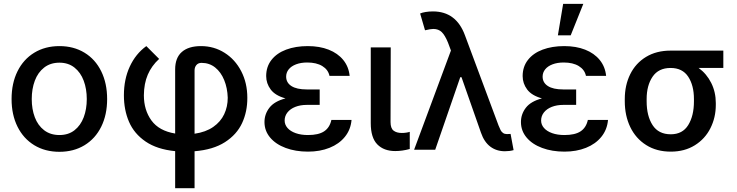

<svg xmlns="http://www.w3.org/2000/svg" viewBox="-20 -776 3820 995"><path d="M40 -262.7Q40 -344.7 70.8 -406.7Q101.6 -468.8 157.7 -502.9Q213.9 -537.1 288.1 -537.1Q361.8 -537.1 418 -502.9Q474.1 -468.8 504.6 -406.5Q535.2 -344.2 535.2 -262.7Q535.2 -181.2 504.6 -119.4Q474.1 -57.6 418 -23.4Q361.8 10.7 288.1 10.7Q213.9 10.7 157.7 -23.4Q101.6 -57.6 70.8 -119.4Q40 -181.2 40 -262.7ZM429.7 -262.7Q429.7 -314.9 413.8 -357.7Q397.9 -400.4 366 -425.8Q334 -451.2 288.1 -451.2Q241.2 -451.2 208.7 -425.8Q176.3 -400.4 160.4 -357.7Q144.5 -314.9 144.5 -262.7Q144.5 -210.4 160.4 -168.2Q176.3 -126 208.7 -101.1Q241.2 -76.2 288.1 -76.2Q334.5 -76.2 366.2 -101.1Q397.9 -126 413.8 -168.2Q429.7 -210.4 429.7 -262.7Z M1021.5 -537.1Q1088.9 -537.1 1143.8 -502.4Q1198.7 -467.8 1230.2 -406.7Q1261.7 -345.7 1261.7 -269.5Q1262.2 -197.8 1234.6 -138.2Q1207 -78.6 1145.8 -39.3Q1084.5 0 988.3 7.8V199.2H887.7V7.3Q793.9 -2 734.6 -42.5Q675.3 -83 648.7 -144.5Q622.1 -206.1 622.1 -282.2Q622.1 -365.2 652.6 -431.2Q683.1 -497.1 738.3 -537.1L804.7 -470.7Q765.6 -435.1 745.8 -388.9Q726.1 -342.8 725.6 -282.2Q725.6 -205.6 764.9 -151.6Q804.2 -97.7 887.7 -84V-416Q887.7 -476.6 922.4 -506.8Q957 -537.1 1021.5 -537.1ZM1160.2 -269.5Q1158.7 -319.8 1141.8 -361.1Q1125 -402.3 1095 -426.3Q1064.9 -450.2 1024.4 -450.2Q1007.3 -450.2 997.8 -439Q988.3 -427.7 988.3 -411.1V-83Q1046.4 -91.3 1085 -118.2Q1123.5 -145 1141.8 -184.1Q1160.2 -223.1 1160.2 -269.5Z M1459.5 -266.1Q1406.2 -280.8 1382.8 -312.3Q1359.4 -343.8 1359.4 -381.8Q1359.4 -430.2 1386.7 -465.3Q1414.1 -500.5 1462.9 -518.8Q1511.7 -537.1 1575.2 -537.1Q1636.2 -537.1 1683.3 -518.6Q1730.5 -500 1758.8 -465.3Q1787.1 -430.7 1792 -382.8H1687.5Q1680.7 -415 1650.4 -433.6Q1620.1 -452.1 1572.3 -452.1Q1539.1 -452.1 1514.2 -442.6Q1489.3 -433.1 1476.1 -416.5Q1462.9 -399.9 1462.9 -378.9Q1462.9 -347.7 1490.2 -330.1Q1517.6 -312.5 1569.3 -312.5H1636.7V-232.4H1569.3Q1536.6 -232.4 1510.5 -222.2Q1484.4 -211.9 1469.7 -193.4Q1455.1 -174.8 1455.1 -151.4Q1455.1 -129.9 1470 -112.8Q1484.9 -95.7 1512.5 -85.9Q1540 -76.2 1576.2 -76.2Q1630.4 -76.2 1659.4 -95.2Q1688.5 -114.3 1697.3 -154.3H1801.8Q1797.4 -104 1767.3 -66.9Q1737.3 -29.8 1687.7 -10Q1638.2 9.8 1576.2 9.8Q1511.7 9.8 1460.4 -9.3Q1409.2 -28.3 1379.9 -63.2Q1350.6 -98.1 1350.6 -143.6Q1350.6 -184.6 1376.2 -217.8Q1401.9 -251 1459.5 -266.1Z M2004.9 -530.3 2003.9 -143.6Q2003.9 -111.3 2019.5 -99.1Q2035.2 -86.9 2062.5 -86.9Q2073.7 -86.9 2085 -88.6Q2096.2 -90.3 2103.5 -92.8V-3.9Q2064.9 6.8 2028.3 6.8Q1969.2 6.8 1935.3 -27.8Q1901.4 -62.5 1901.4 -137.7V-530.3Z M2472.7 -87.9 2371.6 -376H2365.2L2235.4 0H2126L2316.9 -514.2L2301.8 -554.7Q2286.1 -593.3 2269.3 -609.6Q2252.4 -626 2225.6 -626Q2211.9 -626 2182.6 -619.1L2157.2 -706.1Q2168 -710.9 2185.8 -713.9Q2203.6 -716.8 2223.6 -716.8Q2344.2 -716.8 2389.6 -592.8L2563.5 -126Q2569.8 -109.9 2574.5 -101.1Q2579.1 -92.3 2587.2 -86.7Q2595.2 -81.1 2607.4 -81.1L2626 -82L2641.6 2Q2621.1 7.8 2596.7 7.8Q2552.7 7.8 2521 -16.1Q2489.3 -40 2472.7 -87.9Z M2788.6 -266.1Q2735.4 -280.8 2711.9 -312.3Q2688.5 -343.8 2688.5 -381.8Q2688.5 -430.2 2715.8 -465.3Q2743.2 -500.5 2792 -518.8Q2840.8 -537.1 2904.3 -537.1Q2965.3 -537.1 3012.5 -518.6Q3059.6 -500 3087.9 -465.3Q3116.2 -430.7 3121.1 -382.8H3016.6Q3009.8 -415 2979.5 -433.6Q2949.2 -452.1 2901.4 -452.1Q2868.2 -452.1 2843.3 -442.6Q2818.4 -433.1 2805.2 -416.5Q2792 -399.9 2792 -378.9Q2792 -347.7 2819.3 -330.1Q2846.7 -312.5 2898.4 -312.5H2965.8V-232.4H2898.4Q2865.7 -232.4 2839.6 -222.2Q2813.5 -211.9 2798.8 -193.4Q2784.2 -174.8 2784.2 -151.4Q2784.2 -129.9 2799.1 -112.8Q2814 -95.7 2841.6 -85.9Q2869.1 -76.2 2905.3 -76.2Q2959.5 -76.2 2988.5 -95.2Q3017.6 -114.3 3026.4 -154.3H3130.9Q3126.5 -104 3096.4 -66.9Q3066.4 -29.8 3016.8 -10Q2967.3 9.8 2905.3 9.8Q2840.8 9.8 2789.6 -9.3Q2738.3 -28.3 2709 -63.2Q2679.7 -98.1 2679.7 -143.6Q2679.7 -184.6 2705.3 -217.8Q2731 -251 2788.6 -266.1ZM2898.4 -755.9H3002.9L2937.5 -592.8H2871.1Z M3455.1 -513.7H3728.5V-423.8H3600.6Q3642.1 -393.6 3665.8 -346.2Q3689.5 -298.8 3689.5 -242.2V-232.4Q3689.5 -167 3661.6 -111.6Q3633.8 -56.2 3580.8 -23.2Q3527.8 9.8 3456.1 9.8Q3382.8 9.8 3328.9 -24.2Q3274.9 -58.1 3246.3 -117.4Q3217.8 -176.8 3217.8 -251V-262.7Q3217.8 -334.5 3246.1 -391.6Q3274.4 -448.7 3328.1 -481.2Q3381.8 -513.7 3455.1 -513.7ZM3456.1 -80.1Q3517.1 -80.1 3546.6 -127.9Q3576.2 -175.8 3576.2 -251V-262.7Q3576.2 -333.5 3546.4 -378.7Q3516.6 -423.8 3455.1 -423.8Q3392.6 -423.8 3361.8 -378.4Q3331.1 -333 3331.1 -262.7V-251Q3331.1 -175.3 3361.8 -127.7Q3392.6 -80.1 3456.1 -80.1Z"/></svg>

Font: Pretendard Std Medium
Style: Regular
Weight: 500
Designer: Base glyphs from Inter by Rasmus Andersson; Hangeul glyphs from Noto Sans CJK(Source Han Sans) by Jang Soo-young and Kan
Foundry: Kil Hyung-jin
Version: Version 1.309